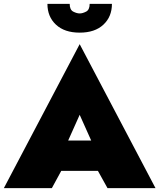

<svg xmlns="http://www.w3.org/2000/svg" viewBox="-25 -980 830 1000"><path d="M222 -960H338Q338 -929 356.5 -919.5Q375 -910 390 -910Q405 -910 423.5 -919.5Q442 -929 442 -960H558Q558 -893 513.5 -851.5Q469 -810 390 -810Q311 -810 266.5 -851.5Q222 -893 222 -960ZM535 0 485 -90H294L245 0H-5L390 -750L785 0ZM390 -382 330 -248H450Z"/></svg>

Font: Jost* Black
Style: Regular
Weight: 900
Version: Version 3.7